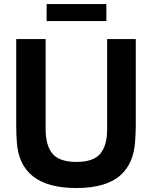

<svg xmlns="http://www.w3.org/2000/svg" viewBox="-20 -925 759 959"><path d="M658.2 -303.2Q658.2 -260.3 654.8 -216.8Q650.9 -163.1 633.3 -121.8Q615.7 -80.6 581.5 -49.6Q547.4 -18.6 491.9 -2.2Q436.5 14.2 361.8 14.2Q78.6 14.2 64 -216.8Q61 -253.9 61 -303.2V-730H208V-279.8Q208 -196.8 242.9 -156.5Q277.8 -116.2 361.8 -116.2Q446.3 -116.2 480.7 -157Q515.1 -197.8 515.1 -279.8V-730H658.2ZM212.9 -819.8V-904.8H511.2V-819.8Z"/></svg>

Font: Nacelle Bold
Style: Regular
Weight: 700
Designer: Sora Sagano
Foundry: Sora Sagano
Version: Version 1.000;FEAKit 1.0